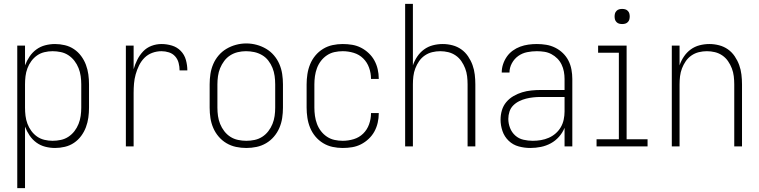

<svg xmlns="http://www.w3.org/2000/svg" viewBox="-20 -755 3915 990"><path d="M69 215V-520H109V-418Q118 -442 132.5 -463.5Q147 -485 167.5 -500Q188 -515 213 -521.5Q238 -528 264 -528Q289 -528 314.5 -522Q340 -516 361.5 -501.5Q383 -487 398.5 -466Q414 -445 423 -421Q432 -397 435.5 -371.5Q439 -346 439 -320V-200Q439 -174 435.5 -148.5Q432 -123 423 -99Q414 -75 398.5 -54Q383 -33 361.5 -18.5Q340 -4 314.5 2Q289 8 264 8Q238 8 213 1.5Q188 -5 167.5 -20Q147 -35 132.5 -56.5Q118 -78 109 -102V215ZM251 -29Q272 -29 293.5 -33.5Q315 -38 333 -50Q351 -62 364 -79Q377 -96 385 -116Q393 -136 396 -157.5Q399 -179 399 -200V-320Q399 -341 396 -362.5Q393 -384 385 -404Q377 -424 364 -441Q351 -458 333 -470Q315 -482 293.5 -486.5Q272 -491 251 -491Q230 -491 209 -486Q188 -481 171 -469Q154 -457 141.5 -440Q129 -423 121.5 -403Q114 -383 111.5 -362Q109 -341 109 -320V-200Q109 -179 111.5 -158Q114 -137 121.5 -117Q129 -97 141.5 -80Q154 -63 171 -51Q188 -39 209 -34Q230 -29 251 -29Z M629 0V-520H669V-398Q676 -423 688 -447Q700 -471 718 -490Q736 -509 761 -518.5Q786 -528 813 -528Q840 -528 866.5 -520Q893 -512 912 -492.5Q931 -473 938.5 -446Q946 -419 946 -392H906Q906 -411 901 -430.5Q896 -450 883 -464.5Q870 -479 851 -485Q832 -491 813 -491Q788 -491 765 -482.5Q742 -474 725 -457Q708 -440 697 -417.5Q686 -395 679.5 -371.5Q673 -348 671 -324Q669 -300 669 -276V0Z M1250 8Q1223 8 1197 2.5Q1171 -3 1148 -16.5Q1125 -30 1107.5 -50.5Q1090 -71 1079.5 -95.5Q1069 -120 1065 -146.5Q1061 -173 1061 -200V-320Q1061 -347 1065 -373.5Q1069 -400 1079.5 -424.5Q1090 -449 1107.5 -469.5Q1125 -490 1148 -503.5Q1171 -517 1197 -524Q1223 -531 1250 -531Q1277 -531 1303 -524Q1329 -517 1352 -503.5Q1375 -490 1392.5 -469.5Q1410 -449 1420.5 -424.5Q1431 -400 1435 -373.5Q1439 -347 1439 -320V-200Q1439 -173 1435 -146.5Q1431 -120 1420.5 -95.5Q1410 -71 1392.5 -50.5Q1375 -30 1352 -16.5Q1329 -3 1303 2.5Q1277 8 1250 8ZM1250 -29Q1272 -29 1293 -33.5Q1314 -38 1332 -49.5Q1350 -61 1363.5 -78.5Q1377 -96 1385 -116Q1393 -136 1396 -157Q1399 -178 1399 -200V-320Q1399 -342 1396 -363.5Q1393 -385 1385 -405Q1377 -425 1363.5 -442.5Q1350 -460 1331 -471Q1312 -482 1291 -486.5Q1270 -491 1248 -491Q1227 -491 1206 -486Q1185 -481 1167 -469.5Q1149 -458 1136 -440.5Q1123 -423 1115 -403.5Q1107 -384 1104 -362.5Q1101 -341 1101 -320V-200Q1101 -178 1104 -157Q1107 -136 1115 -116Q1123 -96 1136.5 -78.5Q1150 -61 1168 -49.5Q1186 -38 1207.5 -33.5Q1229 -29 1250 -29Z M1747 8Q1721 8 1695 2.5Q1669 -3 1646 -17Q1623 -31 1606 -51.5Q1589 -72 1579 -96.5Q1569 -121 1565 -147.5Q1561 -174 1561 -200V-320Q1561 -346 1565 -372.5Q1569 -399 1579 -423.5Q1589 -448 1606 -468.5Q1623 -489 1646 -503Q1669 -517 1695 -522.5Q1721 -528 1747 -528Q1772 -528 1796 -524Q1820 -520 1841.5 -509Q1863 -498 1881 -481Q1899 -464 1910.5 -443Q1922 -422 1927.5 -398Q1933 -374 1933 -350Q1933 -349 1933 -349Q1933 -349 1933 -348H1893Q1893 -348 1893 -348.5Q1893 -349 1893 -349Q1893 -378 1883 -406Q1873 -434 1852.5 -454Q1832 -474 1804 -482.5Q1776 -491 1747 -491Q1726 -491 1705 -486.5Q1684 -482 1666 -470Q1648 -458 1635 -441Q1622 -424 1614.5 -404Q1607 -384 1604 -362.5Q1601 -341 1601 -320V-200Q1601 -179 1604 -157.5Q1607 -136 1614.5 -116Q1622 -96 1635 -79Q1648 -62 1666 -50Q1684 -38 1705 -33.5Q1726 -29 1747 -29Q1776 -29 1804 -37.5Q1832 -46 1852.5 -66Q1873 -86 1883 -114Q1893 -142 1893 -171Q1893 -171 1893 -171.5Q1893 -172 1893 -172H1933Q1933 -171 1933 -171Q1933 -171 1933 -170Q1933 -146 1927.5 -122Q1922 -98 1910.5 -77Q1899 -56 1881 -39Q1863 -22 1841.5 -11Q1820 0 1796 4Q1772 8 1747 8Z M2069 0V-735H2109V-418Q2117 -442 2131.5 -463.5Q2146 -485 2166.5 -500Q2187 -515 2212 -521.5Q2237 -528 2263 -528Q2288 -528 2313 -521.5Q2338 -515 2358.5 -500.5Q2379 -486 2393.5 -464.5Q2408 -443 2416.5 -419.5Q2425 -396 2428 -370.5Q2431 -345 2431 -320V0H2391V-320Q2391 -341 2388.5 -362Q2386 -383 2378.5 -402.5Q2371 -422 2359 -439.5Q2347 -457 2329.5 -469Q2312 -481 2291.5 -486Q2271 -491 2250 -491Q2229 -491 2208.5 -486Q2188 -481 2170.5 -469Q2153 -457 2141 -439.5Q2129 -422 2121.5 -402.5Q2114 -383 2111.5 -362Q2109 -341 2109 -320V0Z M2714 8Q2684 8 2654.5 0Q2625 -8 2603 -29Q2581 -50 2571 -79Q2561 -108 2561 -138Q2561 -163 2568 -186.5Q2575 -210 2590.5 -228.5Q2606 -247 2627.5 -259.5Q2649 -272 2672 -279Q2695 -286 2719.5 -288.5Q2744 -291 2768 -291H2891V-348Q2891 -367 2887.5 -386Q2884 -405 2875.5 -422.5Q2867 -440 2853.5 -453.5Q2840 -467 2823 -476Q2806 -485 2787 -488Q2768 -491 2748 -491Q2723 -491 2698 -486Q2673 -481 2652.5 -466.5Q2632 -452 2619.5 -429Q2607 -406 2607 -381H2567Q2567 -403 2574 -424Q2581 -445 2593.5 -463Q2606 -481 2624 -494Q2642 -507 2662.5 -514.5Q2683 -522 2704.5 -525Q2726 -528 2748 -528Q2773 -528 2797 -524Q2821 -520 2843 -509Q2865 -498 2882.5 -481Q2900 -464 2911 -442.5Q2922 -421 2926.5 -396.5Q2931 -372 2931 -348V0H2891V-96Q2881 -71 2862.5 -50Q2844 -29 2820 -16Q2796 -3 2769 2.5Q2742 8 2714 8ZM2727 -29Q2748 -29 2769 -32.5Q2790 -36 2809.5 -44.5Q2829 -53 2845 -67Q2861 -81 2871.5 -99Q2882 -117 2886.5 -138Q2891 -159 2891 -180V-255H2768Q2749 -255 2730 -253Q2711 -251 2693 -246.5Q2675 -242 2657.5 -233.5Q2640 -225 2626.5 -211.5Q2613 -198 2607 -179.5Q2601 -161 2601 -142Q2601 -118 2610 -95Q2619 -72 2637 -56Q2655 -40 2679 -34.5Q2703 -29 2727 -29Z M3056 0V-37H3171V-483H3064V-520H3211V-37H3319V0ZM3188 -631Q3180 -631 3172.5 -633Q3165 -635 3159 -641Q3153 -647 3151 -654.5Q3149 -662 3149 -670Q3149 -678 3151 -685.5Q3153 -693 3159 -699Q3165 -705 3172.5 -707Q3180 -709 3188 -709Q3196 -709 3203.5 -707Q3211 -705 3217 -699Q3223 -693 3225 -685.5Q3227 -678 3227 -670Q3227 -662 3225 -654.5Q3223 -647 3217 -641Q3211 -635 3203.5 -633Q3196 -631 3188 -631Z M3444 0V-520H3484V-418Q3492 -442 3506.5 -463.5Q3521 -485 3541.5 -500Q3562 -515 3587 -521.5Q3612 -528 3638 -528Q3663 -528 3688 -521.5Q3713 -515 3733.5 -500.5Q3754 -486 3768.5 -464.5Q3783 -443 3791.5 -419.5Q3800 -396 3803 -370.5Q3806 -345 3806 -320V0H3766V-320Q3766 -341 3763.5 -362Q3761 -383 3753.5 -402.5Q3746 -422 3734 -439.5Q3722 -457 3704.5 -469Q3687 -481 3666.5 -486Q3646 -491 3625 -491Q3604 -491 3583.5 -486Q3563 -481 3545.5 -469Q3528 -457 3516 -439.5Q3504 -422 3496.5 -402.5Q3489 -383 3486.5 -362Q3484 -341 3484 -320V0Z"/></svg>

Font: Zed Sans Extralight
Style: Regular
Weight: 200
Designer: Belleve Invis
Foundry: Belleve Invis
Version: Version 1.0.0; ttfautohint (v1.8.4)